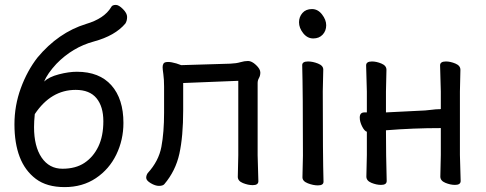

<svg xmlns="http://www.w3.org/2000/svg" viewBox="-20 -741 1984 784"><path d="M235 -52Q289 -52 325 -76Q361 -100 381.5 -142.5Q402 -185 402 -246Q402 -306 374 -340Q346 -374 289 -374Q188 -374 122 -275Q119 -244 119 -222Q119 -143 150 -97.5Q181 -52 235 -52ZM244 23Q171 23 126.5 -10.5Q82 -44 60.5 -100Q39 -156 39 -233Q39 -310 65 -381Q91 -452 133 -506Q218 -608 331 -643Q406 -665 434 -712Q438 -721 453 -721Q465 -721 482 -704Q499 -687 499 -672Q499 -656 492 -645Q450 -595 363 -571.5Q276 -548 210 -480Q174 -441 160 -408Q180 -427 220.5 -437.5Q261 -448 294 -448Q386 -448 435 -392.5Q484 -337 484 -239Q484 -170 455 -110Q426 -50 371.5 -13.5Q317 23 244 23Z M629 18Q614 18 595.5 7Q577 -4 577 -15Q577 -25 583 -34Q628 -83 639 -141.5Q650 -200 650 -281V-387Q650 -417 647 -438Q644 -459 644 -467Q644 -476 648 -482Q652 -488 667 -488Q679 -488 700 -482L720 -475L920 -481Q945 -482 961.5 -487Q978 -492 993 -492Q1008 -492 1025.5 -475.5Q1043 -459 1043 -445Q1043 -432 1037.5 -422.5Q1032 -413 1032 -402V-107L1035 -1Q1035 15 1012 15Q993 15 972 6.5Q951 -2 951 -19L953 -107V-411L728 -402V-291Q728 -184 712.5 -113.5Q697 -43 651 11Q645 18 629 18Z M1278 16Q1259 16 1237 7.5Q1215 -1 1215 -17L1217 -105Q1217 -368 1214 -475Q1214 -490 1238 -490Q1257 -490 1278.5 -481.5Q1300 -473 1300 -457L1298 -368Q1298 -105 1301 1Q1301 16 1278 16ZM1201 -650Q1201 -672 1215 -688Q1229 -704 1254 -704Q1278 -704 1295 -682Q1312 -660 1312 -638Q1312 -615 1297.5 -599.5Q1283 -584 1259 -584Q1235 -584 1218 -605.5Q1201 -627 1201 -650Z M1838 14Q1819 14 1798.5 5.5Q1778 -3 1778 -20L1780 -108V-218Q1667 -218 1556 -209Q1556 -109 1559 -2Q1559 14 1536 14Q1517 14 1496.5 5.5Q1476 -3 1476 -20L1478 -108V-203Q1468 -206 1458.5 -225Q1449 -244 1449 -261Q1449 -282 1468 -282H1478V-367L1475 -474Q1475 -490 1499 -490Q1517 -490 1537.5 -481.5Q1558 -473 1558 -456L1556 -367V-282L1716 -290Q1730 -291 1745 -293Q1760 -295 1770 -295Q1780 -295 1780 -296V-367L1777 -474Q1777 -490 1801 -490Q1819 -490 1839.5 -481.5Q1860 -473 1860 -456L1858 -367V-108L1861 -2Q1861 14 1838 14Z"/></svg>

Font: LXGW WenKai Lite Medium
Style: Regular
Weight: 500
Designer: LXGW / Fontworks Inc.
Foundry: LXGW / Fontworks Inc.
Version: Version 1.511; March 25, 2025